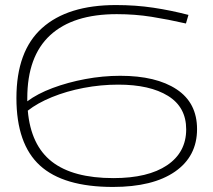

<svg xmlns="http://www.w3.org/2000/svg" viewBox="-20 -730 845 760"><path d="M427 10Q231 10 138 -75Q45 -160 45 -342Q45 -528 146.5 -619Q248 -710 439 -710Q517 -710 587 -699.5Q657 -689 726 -671L716 -637Q646 -653 580 -663.5Q514 -674 442 -674Q269 -674 178.5 -590.5Q88 -507 88 -341Q88 -335 88 -329Q128 -359 188 -381.5Q248 -404 317.5 -417Q387 -430 456 -430Q598 -430 679 -376.5Q760 -323 760 -219Q760 -111 672.5 -50.5Q585 10 427 10ZM448 -395Q379 -395 311 -382Q243 -369 185.5 -345.5Q128 -322 90 -292Q102 -155 185.5 -90Q269 -25 429 -25Q566 -25 641.5 -76Q717 -127 717 -218Q717 -306 645 -350.5Q573 -395 448 -395Z"/></svg>

Font: Georama Extended ExtraLight
Style: Regular
Weight: 200
Width: 7
Designer: Jean-Baptiste Levee
Foundry: Production Type
Version: Version 1.000